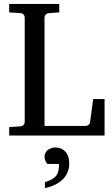

<svg xmlns="http://www.w3.org/2000/svg" viewBox="-20 -691 571 979"><path d="M26.9 0V-43L85 -46.9Q95.7 -47.9 100.8 -54.7Q106 -61.5 106 -68.8V-602.1Q106 -609.4 100.8 -616.2Q95.7 -623 85 -624L26.9 -627.9V-670.9H282.2V-627.9L229 -624Q218.3 -623 212.6 -616.2Q207 -609.4 207 -602.1V-48.8H417Q423.8 -48.8 430.9 -54Q438 -59.1 439 -65.9L455.1 -186H513.2V0ZM333 142.1Q333 168 323.7 189Q314.5 210 297.9 225.6Q281.2 241.2 258.5 252Q235.8 262.7 209 268.1V237.8Q229 231.4 242.7 224.4Q256.3 217.3 264.9 207Q273.4 196.8 277.3 181.9Q281.2 167 281.2 145H222.2Q221.2 144 218.5 141.1Q215.8 138.2 213.4 133.3Q210.9 128.4 209 122.1Q207 115.7 207 107.9Q207 97.7 211.4 88.9Q215.8 80.1 223.6 74Q231.4 67.9 241.2 64.5Q251 61 262.2 61Q293.9 61 313.5 82.3Q333 103.5 333 142.1Z"/></svg>

Font: Charis SIL
Style: Regular
Weight: 400
Foundry: SIL International
Version: Version 4.112